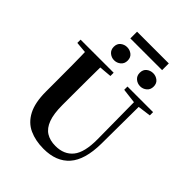

<svg xmlns="http://www.w3.org/2000/svg" viewBox="-296 -1238 1416 1416"><g transform="rotate(45 411.5 -530.5)"><path d="M320 -811Q292 -811 270 -829.5Q248 -848 248 -880Q248 -913 270 -930.5Q292 -948 320 -948Q349 -948 371 -930.5Q393 -913 393 -880Q393 -848 371 -829.5Q349 -811 320 -811ZM592 -811Q563 -811 541 -829.5Q519 -848 519 -880Q519 -913 541 -930.5Q563 -948 592 -948Q620 -948 642 -930.5Q664 -913 664 -880Q664 -848 642 -829.5Q620 -811 592 -811ZM291 -1010V-1080H622V-1010ZM414 19Q330 19 265 -10.5Q200 -40 164 -109Q128 -178 128 -293V-403Q128 -488 127.5 -573.5Q127 -659 124 -744H286Q285 -659 284.5 -574Q284 -489 284 -403V-308Q284 -217 304.5 -162Q325 -107 364.5 -82.5Q404 -58 461 -58Q551 -58 599 -117.5Q647 -177 646 -314L642 -744H692L689 -309Q687 -140 617 -60.5Q547 19 414 19ZM38 -710V-744H383V-710L223 -696H195ZM527 -710V-744H794V-710L682 -695H652Z"/></g></svg>

Font: Noto Serif TC ExtraBold
Style: Regular
Weight: 800
Designer: Ryoko NISHIZUKA 西塚涼子 (kana & ideographs); Frank Grießhammer (Latin, Greek & Cyrillic); Wenlong ZHANG 张文龙 (bopomofo); San
Foundry: Adobe
Version: Version 2.002-H1;hotconv 1.1.0;makeotfexe 2.6.0